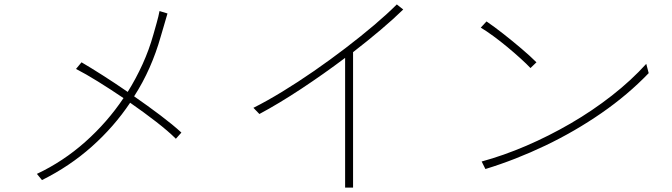

<svg xmlns="http://www.w3.org/2000/svg" viewBox="-20 -810 3040 869"><path d="M801 -210 776 -182Q742 -216 686.5 -259Q631 -302 569 -345Q496 -236 395.5 -146.5Q295 -57 170 5L147 -23Q266 -79 366 -168Q466 -257 539 -366Q480 -406 423.5 -441Q367 -476 324 -498L349 -528Q390 -504 445 -469Q500 -434 558 -394Q596 -455 625.5 -520Q655 -585 674 -653Q680 -674 689 -706Q698 -738 702 -760L738 -749Q731 -724 722 -694Q713 -664 707 -643Q687 -572 657 -504Q627 -436 587 -374Q649 -331 706 -288Q763 -245 801 -210Z M1805 -767Q1761 -724 1702.5 -674.5Q1644 -625 1578 -574V39H1542V-548Q1445 -475 1343.5 -408Q1242 -341 1154 -294L1127 -322Q1187 -352 1257.5 -395Q1328 -438 1401 -488.5Q1474 -539 1544 -592.5Q1614 -646 1673.5 -696.5Q1733 -747 1776 -790Z M2916 -479Q2822 -381 2702 -298Q2582 -215 2448 -151Q2314 -87 2177 -45L2160 -79Q2259 -106 2361.5 -150Q2464 -194 2563 -251.5Q2662 -309 2749.5 -377.5Q2837 -446 2905 -521ZM2408 -528 2381 -502Q2364 -520 2336.5 -545Q2309 -570 2276.5 -597Q2244 -624 2212.5 -647Q2181 -670 2156 -685L2182 -713Q2216 -690 2258 -657Q2300 -624 2340 -590Q2380 -556 2408 -528Z"/></svg>

Font: Zen Kaku Gothic Antique Light
Style: Regular
Weight: 300
Designer: Yoshimichi Ohira
Foundry: Positype
Version: Version 1.001